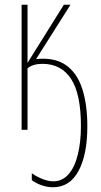

<svg xmlns="http://www.w3.org/2000/svg" viewBox="-20 -547 426 809"><path d="M348 -14Q348 104 311 173Q274 242 203 242Q179 242 155 233.5Q131 225 114 212V183Q137 199 161 208Q185 217 204 217Q243 217 269 187Q295 157 308 104Q321 51 321 -16Q321 -151 279.5 -214.5Q238 -278 159 -278Q118 -278 96 -259V0H71V-527H96V-282L249 -527H277L132 -298Q209 -306 256.5 -273.5Q304 -241 326 -174.5Q348 -108 348 -14Z"/></svg>

Font: Noto Sans ExtraCondensed Thin
Style: Regular
Weight: 100
Width: 2
Designer: Monotype Design Team
Foundry: Monotype Imaging Inc.
Version: Version 2.013; ttfautohint (v1.8.4.7-5d5b)